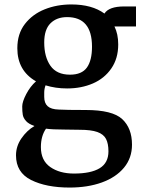

<svg xmlns="http://www.w3.org/2000/svg" viewBox="-20 -585 640 864"><path d="M450 -524Q470 -556 539 -556H592V-466H495Q512 -432 512 -385Q512 -322 481 -277Q450 -232 398 -209.5Q346 -187 282 -187Q230 -187 185 -201Q179 -185 179 -168Q179 -151 179 -149Q179 -121 194.5 -107Q210 -93 244 -92Q277 -90 366 -90Q486 -90 530 -49Q574 -8 574 66Q574 126 538 169.5Q502 213 438.5 236Q375 259 293 259Q188 259 120 225Q52 191 52 114Q52 73 76.5 37.5Q101 2 135 -18Q109 -27 97 -40.5Q85 -54 82.5 -68.5Q80 -83 80 -106Q80 -127 98 -161.5Q116 -196 142 -219Q58 -267 58 -368Q58 -433 92 -477Q126 -521 181 -543Q236 -565 301 -565Q394 -565 450 -524ZM179 -394Q179 -329 207 -289Q235 -249 295 -249Q348 -249 371 -281Q394 -313 394 -375Q394 -508 282 -508Q235 -508 207 -480Q179 -452 179 -394ZM164 77Q164 137 206 166.5Q248 196 313 196Q389 196 428.5 172Q468 148 468 96Q468 61 457 40Q446 19 418 9Q390 -1 338 -1L268 -2Q216 -2 187 -6Q164 27 164 77Z"/></svg>

Font: Martel
Style: Bold
Weight: 700
Designer: Dan Reynolds
Foundry: Dan Reynolds
Version: Version 1.001; ttfautohint (v1.1) -l 5 -r 5 -G 72 -x 0 -D la